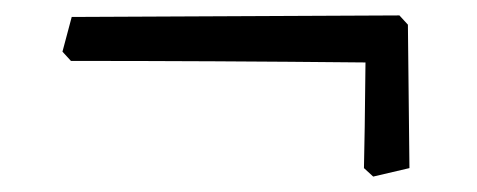

<svg xmlns="http://www.w3.org/2000/svg" viewBox="-20 -386 618 249"><path d="M61 -319 73 -364 498 -366 509 -354 511 -168 464 -157 452 -168Q453 -206 454 -305Q254 -307 72 -307Z"/></svg>

Font: Fenix
Style: Regular
Weight: 400
Designer: Fernando Diaz
Foundry: Fernando Diaz
Version: 004.301